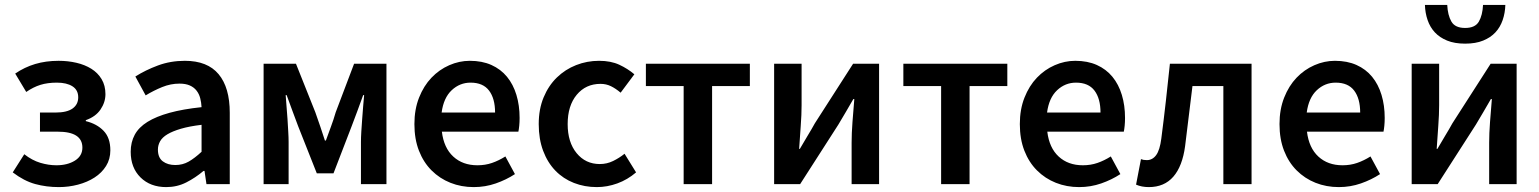

<svg xmlns="http://www.w3.org/2000/svg" viewBox="-20 -751 6278 783"><path d="M220 12Q169 12 123.5 -0.5Q78 -13 32 -48L79 -122Q111 -97 144.5 -87Q178 -77 210 -77Q255 -77 285.5 -96Q316 -115 316 -149Q316 -214 216 -214H143V-292H206Q253 -292 276 -308.5Q299 -325 299 -354Q299 -384 275.5 -399Q252 -414 212 -414Q174 -414 145 -405Q116 -396 87 -376L42 -451Q80 -477 123.5 -490Q167 -503 219 -503Q257 -503 291.5 -495Q326 -487 352.5 -470.5Q379 -454 394.5 -428Q410 -402 410 -367Q410 -334 390 -304.5Q370 -275 330 -261V-257Q375 -246 402.5 -217.5Q430 -189 430 -138Q430 -102 412.5 -74Q395 -46 365.5 -27Q336 -8 298 2Q260 12 220 12Z M658 12Q593 12 553 -27.5Q513 -67 513 -132Q513 -171 529.5 -201.5Q546 -232 581.5 -254Q617 -276 671.5 -291Q726 -306 802 -314Q801 -333 796.5 -350.5Q792 -368 781.5 -381.5Q771 -395 754 -402.5Q737 -410 712 -410Q676 -410 641.5 -396Q607 -382 574 -362L532 -439Q573 -465 624 -484Q675 -503 734 -503Q826 -503 871.5 -448.5Q917 -394 917 -291V0H822L814 -54H810Q777 -26 739.5 -7Q702 12 658 12ZM695 -78Q725 -78 749.5 -92Q774 -106 802 -132V-242Q752 -236 718 -226Q684 -216 663 -203.5Q642 -191 633 -175Q624 -159 624 -141Q624 -108 644 -93Q664 -78 695 -78Z M1055 0V-491H1187L1266 -293Q1277 -262 1286.5 -234Q1296 -206 1305 -178H1309Q1319 -206 1329.5 -234Q1340 -262 1349 -293L1424 -491H1556V0H1452V-172Q1452 -190 1453.5 -214.5Q1455 -239 1457 -265.5Q1459 -292 1461 -317.5Q1463 -343 1465 -363H1461Q1450 -332 1437.5 -298.5Q1425 -265 1414 -236L1340 -44H1272L1196 -236Q1185 -265 1172.5 -299Q1160 -333 1149 -363H1145Q1146 -343 1148.5 -317.5Q1151 -292 1152.5 -265.5Q1154 -239 1155.5 -214.5Q1157 -190 1157 -172V0Z M1912 12Q1861 12 1817 -5.5Q1773 -23 1740 -56Q1707 -89 1688.5 -136.5Q1670 -184 1670 -245Q1670 -305 1689 -353Q1708 -401 1739.5 -434Q1771 -467 1812 -485Q1853 -503 1896 -503Q1946 -503 1984 -486Q2022 -469 2047.5 -438Q2073 -407 2086 -364Q2099 -321 2099 -270Q2099 -253 2097.5 -238Q2096 -223 2094 -214H1782Q1790 -148 1828.5 -112.5Q1867 -77 1927 -77Q1959 -77 1986.5 -86.5Q2014 -96 2041 -113L2080 -41Q2045 -18 2002 -3Q1959 12 1912 12ZM1781 -292H1999Q1999 -349 1974.5 -381.5Q1950 -414 1899 -414Q1855 -414 1822 -383Q1789 -352 1781 -292Z M2414 12Q2364 12 2320.5 -5Q2277 -22 2245 -55Q2213 -88 2195 -136Q2177 -184 2177 -245Q2177 -306 2197 -354Q2217 -402 2251 -435Q2285 -468 2329.5 -485.5Q2374 -503 2423 -503Q2471 -503 2505.5 -487Q2540 -471 2567 -448L2511 -373Q2491 -390 2471.5 -399.5Q2452 -409 2429 -409Q2369 -409 2332 -364.5Q2295 -320 2295 -245Q2295 -171 2331.5 -126.5Q2368 -82 2426 -82Q2455 -82 2480.5 -94.5Q2506 -107 2527 -124L2574 -48Q2539 -18 2497.5 -3Q2456 12 2414 12Z M2768 0V-400H2614V-491H3038V-400H2884V0Z M3137 0V-491H3249V-322Q3249 -284 3245.5 -237.5Q3242 -191 3239 -144H3242Q3255 -167 3273 -196.5Q3291 -226 3303 -248L3459 -491H3565V0H3453V-169Q3453 -207 3456.5 -253.5Q3460 -300 3464 -347H3460Q3447 -324 3429.5 -294.5Q3412 -265 3399 -243L3243 0Z M3818 0V-400H3664V-491H4088V-400H3934V0Z M4381 12Q4330 12 4286 -5.5Q4242 -23 4209 -56Q4176 -89 4157.5 -136.5Q4139 -184 4139 -245Q4139 -305 4158 -353Q4177 -401 4208.5 -434Q4240 -467 4281 -485Q4322 -503 4365 -503Q4415 -503 4453 -486Q4491 -469 4516.5 -438Q4542 -407 4555 -364Q4568 -321 4568 -270Q4568 -253 4566.5 -238Q4565 -223 4563 -214H4251Q4259 -148 4297.5 -112.5Q4336 -77 4396 -77Q4428 -77 4455.5 -86.5Q4483 -96 4510 -113L4549 -41Q4514 -18 4471 -3Q4428 12 4381 12ZM4250 -292H4468Q4468 -349 4443.5 -381.5Q4419 -414 4368 -414Q4324 -414 4291 -383Q4258 -352 4250 -292Z M4665 12Q4636 12 4613 2L4633 -102Q4638 -100 4643.5 -99Q4649 -98 4657 -98Q4680 -98 4695 -118.5Q4710 -139 4716 -186Q4726 -263 4734.5 -338.5Q4743 -414 4751 -491H5084V0H4969V-400H4843Q4835 -339 4828 -277.5Q4821 -216 4813 -155Q4802 -73 4765 -30.5Q4728 12 4665 12Z M5440 12Q5389 12 5345 -5.5Q5301 -23 5268 -56Q5235 -89 5216.5 -136.5Q5198 -184 5198 -245Q5198 -305 5217 -353Q5236 -401 5267.5 -434Q5299 -467 5340 -485Q5381 -503 5424 -503Q5474 -503 5512 -486Q5550 -469 5575.5 -438Q5601 -407 5614 -364Q5627 -321 5627 -270Q5627 -253 5625.5 -238Q5624 -223 5622 -214H5310Q5318 -148 5356.5 -112.5Q5395 -77 5455 -77Q5487 -77 5514.5 -86.5Q5542 -96 5569 -113L5608 -41Q5573 -18 5530 -3Q5487 12 5440 12ZM5309 -292H5527Q5527 -349 5502.5 -381.5Q5478 -414 5427 -414Q5383 -414 5350 -383Q5317 -352 5309 -292Z M5737 0V-491H5849V-322Q5849 -284 5845.5 -237.5Q5842 -191 5839 -144H5842Q5855 -167 5873 -196.5Q5891 -226 5903 -248L6059 -491H6165V0H6053V-169Q6053 -207 6056.5 -253.5Q6060 -300 6064 -347H6060Q6047 -324 6029.5 -294.5Q6012 -265 5999 -243L5843 0ZM5955 -573Q5912 -573 5881.5 -585.5Q5851 -598 5831.5 -619Q5812 -640 5802 -669Q5792 -698 5791 -731H5882Q5884 -689 5899 -663Q5914 -637 5955 -637Q5996 -637 6011 -663Q6026 -689 6028 -731H6119Q6118 -698 6108 -669Q6098 -640 6078.5 -619Q6059 -598 6028.5 -585.5Q5998 -573 5955 -573Z"/></svg>

Font: CV Source Sans Light
Style: Bold
Weight: 600
Designer: Paul D. Hunt
Foundry: Adobe Systems Incorporated
Version: Version 3.001